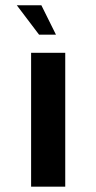

<svg xmlns="http://www.w3.org/2000/svg" viewBox="-20 -696 357 716"><path d="M96 0V-499H223.3V0ZM125.7 -566.7 42.7 -676.3H134.3L188.7 -566.7Z"/></svg>

Font: Vivano Light
Style: Regular
Weight: 300
Designer: Joe Prince, Josias Burgherr
Version: Version 2.064;September 19, 2022;FontCreator 14.0.0.2877 64-